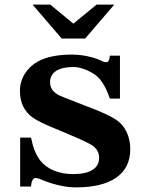

<svg xmlns="http://www.w3.org/2000/svg" viewBox="-20 -798 640 837"><path d="M122.1 -777.8H199.2L299.8 -694.8L400.9 -777.8H478L351.1 -629.9H249ZM115.2 -198.2Q122.1 -164.1 131.6 -140.9Q141.1 -117.7 154.8 -99.1Q177.7 -69.8 215.1 -54.4Q252.4 -39.1 298.8 -39.1Q354.5 -39.1 383.3 -57.4Q412.1 -75.7 412.1 -109.9Q412.1 -146 377.9 -167Q365.7 -173.8 345.9 -183.3Q326.2 -192.9 290 -208L285.2 -210L245.1 -227.1L235.8 -231Q190.9 -249 163.8 -262.2Q136.7 -275.4 123 -285.2Q66.9 -325.7 66.9 -401.9Q66.9 -441.9 88.1 -476.1Q109.4 -510.3 145 -529.8Q199.7 -560.1 294.9 -560.1Q316.9 -560.1 340.1 -556.6Q363.3 -553.2 384.8 -547.1Q406.2 -541 421.9 -533.2Q432.6 -526.9 441.9 -526.9Q449.7 -526.9 453.6 -533.4Q457.5 -540 459 -555.2H502.9V-368.2H459Q449.2 -396.5 439 -416.5Q428.7 -436.5 416 -452.1Q403.8 -467.3 383.8 -479.2Q363.8 -491.2 341.6 -498.5Q319.3 -505.9 299.8 -505.9Q251 -505.9 224.6 -488.8Q198.2 -471.7 198.2 -439.9Q198.2 -421.4 207.5 -407.5Q216.8 -393.6 236.8 -382.8Q240.7 -380.9 260.5 -372.8Q280.3 -364.7 315.9 -351.1L350.1 -337.9Q403.3 -317.9 434.3 -303.7Q465.3 -289.6 484.9 -276.9Q515.1 -257.3 531.5 -223.6Q547.9 -189.9 547.9 -147.9Q547.9 -66.4 486.8 -23.7Q425.8 19 309.1 19Q288.1 19 262.7 14.9Q237.3 10.7 211.2 3.2Q185.1 -4.4 162.1 -14.2Q152.3 -18.6 145.5 -20.3Q138.7 -22 133.8 -22Q126 -21.5 121.1 -11.5Q116.2 -1.5 115.2 15.1H67.9V-198.2Z"/></svg>

Font: BIZ UDPMincho
Style: Bold
Weight: 700
Designer: TypeBank Co., Ltd.
Foundry: Morisawa Inc.
Version: Version 1.06